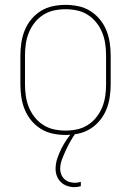

<svg xmlns="http://www.w3.org/2000/svg" viewBox="-20 -548 540 791"><path d="M250 8Q224 8 197.5 2.5Q171 -3 148.5 -17Q126 -31 109 -51.5Q92 -72 82 -96.5Q72 -121 68 -147.5Q64 -174 64 -200V-320Q64 -346 68 -372.5Q72 -399 82 -423.5Q92 -448 109 -468.5Q126 -489 148.5 -503Q171 -517 197.5 -522.5Q224 -528 250 -528Q276 -528 302.5 -522.5Q329 -517 351.5 -503Q374 -489 391 -468.5Q408 -448 418 -423.5Q428 -399 432 -372.5Q436 -346 436 -320V-200Q436 -174 432 -147.5Q428 -121 418 -96.5Q408 -72 391 -51.5Q374 -31 351.5 -17Q329 -3 302.5 2.5Q276 8 250 8ZM250 -10Q274 -10 297.5 -15Q321 -20 341.5 -33Q362 -46 377 -65Q392 -84 401 -106Q410 -128 413.5 -152Q417 -176 417 -200V-320Q417 -344 413.5 -368Q410 -392 401 -414Q392 -436 377 -455Q362 -474 341.5 -487Q321 -500 297.5 -505Q274 -510 250 -510Q226 -510 202.5 -505Q179 -500 158.5 -487Q138 -474 123 -455Q108 -436 99 -414Q90 -392 86.5 -368Q83 -344 83 -320V-200Q83 -176 86.5 -152Q90 -128 99 -106Q108 -84 123 -65Q138 -46 158.5 -33Q179 -20 202.5 -15Q226 -10 250 -10ZM286 223Q271 223 256.5 218Q242 213 231 202.5Q220 192 214.5 177.5Q209 163 209 148Q209 126 216 105Q223 84 233 64Q243 44 255.5 26Q268 8 283 -8H292V0Q280 17 270 34.5Q260 52 251.5 70.5Q243 89 235.5 108.5Q228 128 228 148Q228 160 232.5 171Q237 182 245.5 190Q254 198 265.5 201.5Q277 205 288 205Q294 205 300.5 204Q307 203 313 201V219Q306 221 299.5 222Q293 223 286 223Z"/></svg>

Font: Iosevka Term Curly Thin
Style: Regular
Weight: 100
Designer: Belleve Invis
Foundry: Belleve Invis
Version: Version 32.3.0